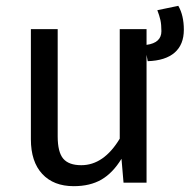

<svg xmlns="http://www.w3.org/2000/svg" viewBox="-20 -627 651 659"><path d="M611 -525Q611 -474 579.5 -446.5Q548 -419 487 -417L483 -439V0H404L397 -82Q367 -33 328 -10.5Q289 12 233 12Q164 12 125 -30Q86 -72 86 -149V-527H178V-159Q178 -105 197 -82.5Q216 -60 259 -60Q336 -60 391 -151V-527H483V-473Q534 -480 534 -520Q534 -543 530.5 -558.5Q527 -574 520 -592L592 -607Q611 -574 611 -525Z"/></svg>

Font: FiraGOUPP
Style: Medium
Weight: 400
Designer: bBox Type
Foundry: bBox Type GmbH
Version: Version 1.001